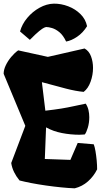

<svg xmlns="http://www.w3.org/2000/svg" viewBox="-20 -1022 579 1052"><path d="M389.6 9.8Q356.9 8.8 315.7 4.6Q274.4 0.5 231.7 -5.6Q189 -11.7 151.1 -19Q113.3 -26.4 86.9 -33.2Q68.8 -55.2 57.1 -79.1Q45.4 -103 41.5 -128.9L118.7 -332.5L0 -617.7Q0 -639.6 11.5 -663.8Q22.9 -688 41.3 -710Q59.6 -731.9 79.6 -746.1L242.2 -710.4L443.4 -756.3Q467.8 -742.7 478.8 -713.1Q489.7 -683.6 489.7 -649.9Q489.7 -611.3 476.3 -574.2Q462.9 -537.1 438.5 -518.6Q395.5 -522.5 341.8 -536.4Q288.1 -550.3 209.5 -571.8L228.5 -415.5Q279.8 -421.4 315.7 -427.2Q351.6 -433.1 382.3 -439.9Q413.1 -446.8 449.7 -454.1Q460.4 -438 464.8 -418.9Q469.2 -399.9 469.2 -379.9Q469.2 -348.6 460.9 -321.5Q452.6 -294.4 444.3 -285.2Q429.7 -283.7 415 -283.7Q367.7 -283.7 319.6 -293Q271.5 -302.2 232.4 -324.2L225.6 -150.9L365.7 -146L405.8 -238.8L493.7 -231.4Q499 -217.8 503.2 -193.6Q507.3 -169.4 509.8 -142.8Q512.2 -116.2 512.2 -94.2Q493.2 -55.7 461.9 -28.1Q430.7 -0.5 389.6 9.8ZM342.3 -794.4Q326.2 -828.6 305.7 -845.5Q285.2 -862.3 265.6 -868.2Q246.1 -874 232.4 -874Q230.5 -874 221.9 -870.4Q213.4 -866.7 194.8 -851.8Q176.3 -836.9 143.6 -803.7L89.8 -849.6Q100.6 -889.6 129.2 -923.8Q157.7 -958 196.3 -979.5Q234.9 -1001 274.9 -1002Q314.9 -1002.4 353.8 -987.5Q392.6 -972.7 420.9 -944.8Q449.2 -917 457 -878.4Q434.6 -842.3 402.8 -820.8Q371.1 -799.3 342.3 -794.4Z"/></svg>

Font: Fruktur
Style: Regular
Weight: 400
Designer: Viktoriya Grabowska, Eben Sorkin
Foundry: Viktoriya Grabowska
Version: Version 1.008; ttfautohint (v1.8.4.7-5d5b)